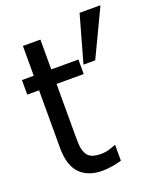

<svg xmlns="http://www.w3.org/2000/svg" viewBox="-142 -848 786 947"><g transform="rotate(-20 250.5 -374.5)"><path d="M231.3 10.8Q156.4 10.8 114.4 -32.1Q72.3 -74.9 72.3 -167.2V-469.2H10.3V-545.6H72.3V-702.1H164.1V-545.6H306.7V-469.2H164.1V-209.7Q164.1 -168.2 165.6 -145.9Q167.2 -123.6 176.9 -104.1Q185.1 -86.7 203.6 -78.2Q222.1 -69.7 253.8 -69.7Q276.4 -69.7 297.4 -76.4Q318.5 -83.1 327.7 -87.2H332.8V-5.1Q307.2 2.6 280.5 6.7Q253.8 10.8 231.3 10.8ZM500.5 -760 383.1 -513.3H321.5L390.8 -760Z"/></g></svg>

Font: Myanmar Handwriting
Style: Regular
Weight: 400
Designer: Khon Soe Zaw Thu
Foundry: PaOh Unicode khonsoezawthu@gmail.com and @hotmail.com
Version: Version 1.30 November 9, 2016